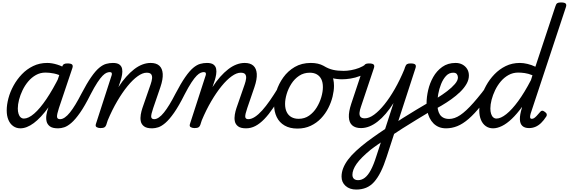

<svg xmlns="http://www.w3.org/2000/svg" viewBox="-20 -1035 4662 1574"><path d="M147 17Q114 17 88.5 -1Q63 -19 49 -52Q35 -85 35 -130Q35 -176 49 -229Q63 -282 91 -333Q119 -384 159 -426Q199 -468 251.5 -493.5Q304 -519 367 -519Q405 -519 449 -505.5Q493 -492 528 -468L510 -399Q461 -425 423 -432.5Q385 -440 353 -440Q310 -440 274.5 -420Q239 -400 211.5 -367.5Q184 -335 165 -295.5Q146 -256 136 -217Q126 -178 126 -146Q126 -121 132 -102Q138 -83 149.5 -73Q161 -63 176 -63Q213 -63 260 -103.5Q307 -144 360.5 -223Q414 -302 470 -415L507 -378Q442 -244 378.5 -156.5Q315 -69 257 -26Q199 17 147 17ZM455 17Q410 17 388.5 0.5Q367 -16 361.5 -41.5Q356 -67 361 -95.5Q366 -124 375 -148L487 -483Q494 -503 503.5 -509Q513 -515 532 -515Q563 -515 571.5 -505.5Q580 -496 573 -476L463 -149Q446 -97 447.5 -77.5Q449 -58 472 -58Q486 -58 493 -46.5Q500 -35 498.5 -20.5Q497 -6 486.5 5.5Q476 17 455 17Z M457 17Q441 17 436.5 5.5Q432 -6 436.5 -20.5Q441 -35 451 -46.5Q461 -58 473 -58Q491 -58 511.5 -72Q532 -86 553.5 -113Q575 -140 598.5 -178.5Q622 -217 647 -266Q692 -352 727.5 -403Q763 -454 793 -479Q823 -504 850.5 -511.5Q878 -519 906 -519Q916 -519 919 -507.5Q922 -496 918 -481.5Q914 -467 904.5 -455.5Q895 -444 880 -444Q869 -444 854.5 -438.5Q840 -433 821.5 -414.5Q803 -396 778.5 -359Q754 -322 722 -260Q675 -166 636 -110.5Q597 -55 565 -27.5Q533 0 506.5 8.5Q480 17 457 17Z M1226 17Q1182 17 1160.5 0.5Q1139 -16 1134 -41.5Q1129 -67 1134 -95.5Q1139 -124 1147 -148L1215 -344Q1224 -370 1226.5 -391.5Q1229 -413 1219.5 -426Q1210 -439 1182 -439Q1149 -439 1108.5 -410Q1068 -381 1025.5 -329Q983 -277 941 -205.5Q899 -134 863 -48L851 -11Q847 2 836.5 8.5Q826 15 803 15Q787 15 773.5 8Q760 1 766 -18L896 -420Q899 -430 895.5 -437Q892 -444 880 -444Q868 -444 863.5 -455.5Q859 -467 862 -481.5Q865 -496 876 -507.5Q887 -519 905 -519Q942 -519 959.5 -505.5Q977 -492 981 -470.5Q985 -449 981 -425Q977 -401 971 -381L951 -321Q982 -369 1014.5 -405.5Q1047 -442 1080 -467.5Q1113 -493 1147 -506Q1181 -519 1215 -519Q1261 -519 1286 -496.5Q1311 -474 1314 -430Q1317 -386 1295 -321L1236 -149Q1218 -97 1219.5 -77.5Q1221 -58 1245 -58Q1259 -58 1265.5 -46.5Q1272 -35 1270.5 -20.5Q1269 -6 1258 5.5Q1247 17 1226 17Z M1228 17Q1212 17 1207.5 5.5Q1203 -6 1207.5 -20.5Q1212 -35 1222 -46.5Q1232 -58 1244 -58Q1262 -58 1282.5 -72Q1303 -86 1324.5 -113Q1346 -140 1369.5 -178.5Q1393 -217 1418 -266Q1463 -352 1498.5 -403Q1534 -454 1564 -479Q1594 -504 1621.5 -511.5Q1649 -519 1677 -519Q1687 -519 1690 -507.5Q1693 -496 1689 -481.5Q1685 -467 1675.5 -455.5Q1666 -444 1651 -444Q1640 -444 1625.5 -438.5Q1611 -433 1592.5 -414.5Q1574 -396 1549.5 -359Q1525 -322 1493 -260Q1446 -166 1407 -110.5Q1368 -55 1336 -27.5Q1304 0 1277.5 8.5Q1251 17 1228 17Z M1997 17Q1953 17 1931.5 0.5Q1910 -16 1905 -41.5Q1900 -67 1905 -95.5Q1910 -124 1918 -148L1986 -344Q1995 -370 1997.5 -391.5Q2000 -413 1990.5 -426Q1981 -439 1953 -439Q1920 -439 1879.5 -410Q1839 -381 1796.5 -329Q1754 -277 1712 -205.5Q1670 -134 1634 -48L1622 -11Q1618 2 1607.5 8.5Q1597 15 1574 15Q1558 15 1544.5 8Q1531 1 1537 -18L1667 -420Q1670 -430 1666.5 -437Q1663 -444 1651 -444Q1639 -444 1634.5 -455.5Q1630 -467 1633 -481.5Q1636 -496 1647 -507.5Q1658 -519 1676 -519Q1713 -519 1730.5 -505.5Q1748 -492 1752 -470.5Q1756 -449 1752 -425Q1748 -401 1742 -381L1722 -321Q1753 -369 1785.5 -405.5Q1818 -442 1851 -467.5Q1884 -493 1918 -506Q1952 -519 1986 -519Q2032 -519 2057 -496.5Q2082 -474 2085 -430Q2088 -386 2066 -321L2007 -149Q1989 -97 1990.5 -77.5Q1992 -58 2016 -58Q2030 -58 2036.5 -46.5Q2043 -35 2041.5 -20.5Q2040 -6 2029 5.5Q2018 17 1997 17Z M1997 17Q1983 17 1976 5.5Q1969 -6 1970.5 -20.5Q1972 -35 1983 -46.5Q1994 -58 2015 -58Q2041 -58 2070 -77Q2099 -96 2129.5 -130Q2160 -164 2192 -210Q2224 -256 2257 -310Q2265 -323 2279 -321Q2293 -319 2302 -308.5Q2311 -298 2303 -285Q2260 -210 2221.5 -153Q2183 -96 2146.5 -58.5Q2110 -21 2073.5 -2Q2037 17 1997 17Z M2418 19Q2356 19 2313 -6Q2270 -31 2248.5 -75.5Q2227 -120 2227 -176Q2227 -229 2246 -288.5Q2265 -348 2302.5 -400.5Q2340 -453 2396.5 -486Q2453 -519 2528 -519Q2590 -519 2632.5 -495.5Q2675 -472 2696.5 -429.5Q2718 -387 2718 -331Q2718 -291 2706.5 -243.5Q2695 -196 2671.5 -149.5Q2648 -103 2612 -65Q2576 -27 2527.5 -4Q2479 19 2418 19ZM2428 -61Q2477 -61 2514 -87Q2551 -113 2576 -153.5Q2601 -194 2614 -238.5Q2627 -283 2627 -321Q2627 -360 2614 -386Q2601 -412 2577 -425.5Q2553 -439 2520 -439Q2470 -439 2432 -413.5Q2394 -388 2368.5 -348Q2343 -308 2330 -264Q2317 -220 2317 -183Q2317 -144 2330.5 -116.5Q2344 -89 2369 -75Q2394 -61 2428 -61Z M2785 -385Q2740 -385 2698.5 -395.5Q2657 -406 2606 -439Q2596 -445 2595.5 -456.5Q2595 -468 2600.5 -479Q2606 -490 2615.5 -495Q2625 -500 2635 -494Q2673 -471 2710.5 -462.5Q2748 -454 2797 -454Q2826 -454 2859 -460Q2892 -466 2923.5 -478Q2955 -490 2977 -508Q2988 -517 2998 -512.5Q3008 -508 3014 -497Q3020 -486 3018.5 -473.5Q3017 -461 3006 -453Q2971 -427 2931.5 -412Q2892 -397 2854 -391Q2816 -385 2785 -385Z M2900 519Q2847 519 2813.5 489.5Q2780 460 2780 413Q2780 378 2793.5 343.5Q2807 309 2833 274Q2859 239 2898.5 202.5Q2938 166 2990 126Q3016 107 3039.5 90Q3063 73 3087 56.5Q3111 40 3137 23L3206 -190Q3175 -141 3142.5 -103Q3110 -65 3076 -38.5Q3042 -12 3008 1.5Q2974 15 2939 15Q2893 15 2867.5 -7.5Q2842 -30 2840 -74.5Q2838 -119 2859 -183L2959 -483Q2966 -503 2975.5 -509Q2985 -515 3004 -515Q3035 -515 3043.5 -505.5Q3052 -496 3045 -476L2939 -160Q2930 -135 2927.5 -113Q2925 -91 2934.5 -78Q2944 -65 2971 -65Q3006 -65 3047 -95Q3088 -125 3131.5 -179Q3175 -233 3217 -306.5Q3259 -380 3295 -467L3300 -483Q3307 -503 3316.5 -509Q3326 -515 3345 -515Q3376 -515 3384.5 -505.5Q3393 -496 3386 -476L3150 250Q3127 322 3101.5 373Q3076 424 3047 456.5Q3018 489 2981.5 504Q2945 519 2900 519ZM2915 442Q2945 442 2971 422Q2997 402 3020 359Q3043 316 3065 246L3102 133Q3088 142 3074 152Q3060 162 3046 172Q3032 182 3018 193Q2978 226 2949.5 254.5Q2921 283 2903.5 308Q2886 333 2877.5 355.5Q2869 378 2869 399Q2869 411 2874 421Q2879 431 2889.5 436.5Q2900 442 2915 442Z M3513 -125Q3456 -91 3397 -55Q3338 -19 3281 17Q3224 53 3174 87Q3168 92 3163 83.5Q3158 75 3156 59.5Q3154 44 3158 29Q3162 14 3174 6Q3224 -30 3279 -65Q3334 -100 3391 -134Q3448 -168 3504 -201Q3511 -206 3516.5 -197Q3522 -188 3524 -173Q3526 -158 3523.5 -144Q3521 -130 3513 -125Z M3495 -191Q3527 -209 3567.5 -234Q3608 -259 3646 -288Q3684 -317 3709 -346Q3734 -375 3734 -400Q3734 -415 3725.5 -427Q3717 -439 3696 -439Q3682 -439 3675.5 -451Q3669 -463 3670.5 -479Q3672 -495 3683 -507Q3694 -519 3715 -519Q3747 -519 3771.5 -505.5Q3796 -492 3810 -469Q3824 -446 3824 -416Q3824 -381 3804.5 -347Q3785 -313 3752.5 -281.5Q3720 -250 3680 -221.5Q3640 -193 3599 -169Q3558 -145 3521 -125Z M3637 17Q3604 17 3578.5 6.5Q3553 -4 3533.5 -23.5Q3514 -43 3501.5 -69Q3489 -95 3483 -125.5Q3477 -156 3477 -190Q3477 -239 3490 -296Q3503 -353 3531.5 -403.5Q3560 -454 3605.5 -486.5Q3651 -519 3715 -519Q3729 -519 3733 -507Q3737 -495 3733.5 -479Q3730 -463 3719.5 -451Q3709 -439 3695 -439Q3661 -439 3636.5 -412.5Q3612 -386 3596 -346Q3580 -306 3572.5 -263.5Q3565 -221 3565 -188Q3565 -160 3570 -136.5Q3575 -113 3586 -96Q3597 -79 3616 -69.5Q3635 -60 3662 -60Q3706 -60 3753 -91.5Q3800 -123 3861 -192Q3922 -261 4005 -373Q4010 -380 4022.5 -374Q4035 -368 4044 -358.5Q4053 -349 4049 -343Q3981 -241 3925.5 -171.5Q3870 -102 3822 -60.5Q3774 -19 3729 -1Q3684 17 3637 17Z M4022 17Q3988 17 3962.5 -1Q3937 -19 3923 -52Q3909 -85 3909 -130Q3909 -176 3923 -229Q3937 -282 3965 -333Q3993 -384 4033.5 -426Q4074 -468 4126 -493.5Q4178 -519 4242 -519Q4271 -519 4304.5 -511Q4338 -503 4369 -488L4533 -983Q4539 -1003 4548.5 -1009Q4558 -1015 4578 -1015Q4609 -1015 4617.5 -1005.5Q4626 -996 4619 -976L4330 -103Q4324 -82 4326 -71.5Q4328 -61 4340 -61Q4350 -61 4359 -67Q4368 -73 4379.5 -85Q4391 -97 4407 -116Q4415 -126 4423 -127.5Q4431 -129 4442 -121Q4458 -111 4461.5 -101Q4465 -91 4459 -81Q4438 -48 4415.5 -26.5Q4393 -5 4368.5 5Q4344 15 4317 15Q4281 15 4262 -3Q4243 -21 4242 -57Q4241 -93 4257 -146Q4258 -149 4258.5 -152.5Q4259 -156 4260 -159Q4217 -100 4175.5 -60.5Q4134 -21 4095 -2Q4056 17 4022 17ZM4000 -146Q4000 -121 4006 -102Q4012 -83 4023.5 -73Q4035 -63 4050 -63Q4085 -63 4131 -99.5Q4177 -136 4228.5 -206.5Q4280 -277 4333 -379L4345 -418Q4311 -432 4281.5 -436Q4252 -440 4228 -440Q4185 -440 4149 -420Q4113 -400 4085.5 -367.5Q4058 -335 4039 -295.5Q4020 -256 4010 -217Q4000 -178 4000 -146Z"/></svg>

Font: Playwrite US Trad
Style: Regular
Weight: 400
Designer: Veronika Burian, José Scaglione
Foundry: TypeTogether
Version: Version 1.002